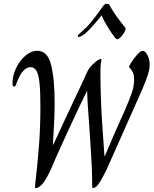

<svg xmlns="http://www.w3.org/2000/svg" viewBox="-20 -968 798 998"><path d="M162 0Q176 -124 183 -216.5Q190 -309 190 -415Q190 -492 185.5 -535.5Q181 -579 170 -599Q159 -619 139 -619Q97 -619 67 -538Q63 -526 60.5 -522Q58 -518 52 -518Q45 -518 45 -536Q45 -575 63.5 -614Q82 -653 112 -678.5Q142 -704 174 -704Q227 -704 245.5 -631Q264 -558 264 -432Q264 -352 255 -216H257L343 -401Q423 -569 435 -598Q444 -616 462 -633.5Q480 -651 494.5 -658.5Q509 -666 507 -656Q503 -635 502.5 -620.5Q502 -606 502 -584Q502 -530 504.5 -459Q507 -388 510 -345Q510 -342 514 -284Q520 -209 523 -157H525Q565 -249 570 -262L616 -366L630 -397Q654 -453 665.5 -486.5Q677 -520 677 -553Q677 -580 670 -593.5Q663 -607 651 -619Q648 -621 662 -643Q676 -665 693.5 -684.5Q711 -704 722 -704Q735 -704 746.5 -681.5Q758 -659 758 -631Q758 -608 748 -577.5Q738 -547 718 -500L533 -84Q526 -69 511.5 -43Q497 -17 489 -7Q483 1 475 5.5Q467 10 464 10Q460 10 459.5 1.5Q459 -7 459 -15.5Q459 -24 459 -29Q459 -80 453 -173.5Q447 -267 445 -300Q434 -438 433 -495H432Q396 -423 327.5 -274Q259 -125 242 -82Q240 -78 226 -51Q212 -24 195 -6Q187 2 178.5 6Q170 10 166 10Q164 10 162.5 7.5Q161 5 162 0ZM578 -772Q563 -790 541 -826Q519 -862 508 -888L496 -873Q467 -836 436 -806Q405 -776 388 -776Q384 -776 384 -780Q384 -785 390 -790Q431 -826 452 -851Q473 -876 518 -939Q524 -948 536 -948Q544 -948 546.5 -945.5Q549 -943 555 -931Q571 -903 590.5 -876.5Q610 -850 632 -823Q635 -819 630 -808Q625 -797 614 -782Q598 -764 590 -764Q585 -764 578 -772Z"/></svg>

Font: Charm
Style: Regular
Weight: 400
Designer: Katatrad Aksorn Co.,Ltd.
Foundry: Cadson Demak Co.,Ltd.
Version: Version 1.001